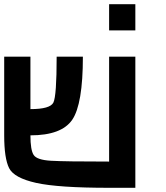

<svg xmlns="http://www.w3.org/2000/svg" viewBox="-20 -895 790 915"><path d="M625 -875V-750H500V-875ZM500 -625H625V0H500Q257.8 0 152.3 -23.4Q46.9 -46.9 23.4 -93.8Q0 -140.6 0 -250V-625H125V-375Q218.8 -375 234.4 -406.2Q250 -437.5 250 -625H375Q375 -398.4 324.2 -324.2Q273.4 -250 125 -250Q125 -179.7 140.6 -156.2Q156.2 -132.8 222.7 -128.9Q289.1 -125 500 -125Z"/></svg>

Font: CraftyPE
Style: Regular
Weight: 400
Designer: Erek Butcher
Foundry: Haunted Coop
Version: Version 0.018;April 4, 2024;FontCreator 15.0.0.2962 64-bit